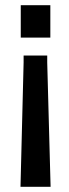

<svg xmlns="http://www.w3.org/2000/svg" viewBox="-20 -520 267 740"><path d="M174 -500V-375H60V-500ZM162 -306V-279L175 200H59L71 -279V-306Z"/></svg>

Font: Cabin Condensed SemiBold
Style: Regular
Weight: 600
Width: 3
Designer: Pablo Impallari
Foundry: Pablo Impallari. http://www.impallari.com Igino Marini. http://www.ikern.com
Version: Version 2.200